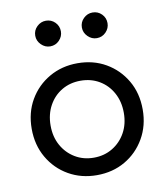

<svg xmlns="http://www.w3.org/2000/svg" viewBox="-78 -735 702 811"><g transform="rotate(-10 273.0 -330.0)"><path d="M35 -230Q35 -161 66.5 -106.5Q98 -52 152 -21Q206 10 273 10Q341 10 394.5 -21Q448 -52 479.5 -106.5Q511 -161 511 -230Q511 -300 479.5 -354Q448 -408 394.5 -439Q341 -470 273 -470Q206 -470 152 -439Q98 -408 66.5 -354Q35 -300 35 -230ZM116 -230Q116 -278 136.5 -315.5Q157 -353 192.5 -374Q228 -395 273 -395Q318 -395 353.5 -374Q389 -353 409.5 -315.5Q430 -278 430 -230Q430 -182 409.5 -145Q389 -108 353.5 -86.5Q318 -65 273 -65Q228 -65 192.5 -86.5Q157 -108 136.5 -145Q116 -182 116 -230ZM318 -615Q318 -593 334.5 -576.5Q351 -560 373 -560Q396 -560 412 -576.5Q428 -593 428 -615Q428 -638 412 -654Q396 -670 373 -670Q351 -670 334.5 -654Q318 -638 318 -615ZM118 -615Q118 -593 134.5 -576.5Q151 -560 173 -560Q196 -560 212 -576.5Q228 -593 228 -615Q228 -638 212 -654Q196 -670 173 -670Q151 -670 134.5 -654Q118 -638 118 -615Z"/></g></svg>

Font: Glinicke Jost Regular
Style: Regular
Weight: 400
Version: Version 3.710